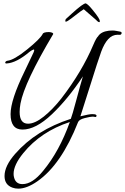

<svg xmlns="http://www.w3.org/2000/svg" viewBox="-20 -740 745 1144"><path d="M114 32Q43 32 43 -60Q43 -144 126 -314Q171 -407 179.5 -426.5Q188 -446 180 -445Q172 -443 157 -432Q79 -366 21 -362Q11 -361 11 -367Q13 -376 24 -378Q63 -382 140.5 -444.5Q218 -507 234 -537Q238 -549 272 -549Q298 -547 297 -537Q125 -248 102 -123Q97 -95 97 -73Q97 -3 147 -3Q188 -3 241 -45.5Q294 -88 346 -154Q469 -314 536 -473Q554 -515 564 -523Q581 -551 628 -557Q652 -560 672.5 -556Q693 -552 694 -552Q705 -550 705 -543Q705 -542 704 -540Q701 -532 693 -532.5Q685 -533 681 -533Q649 -533 625 -507Q601 -481 583 -432Q565 -383 515 -223Q465 -63 459 -47Q511 -60 528.5 -60Q546 -60 551 -57Q558 -51 554 -46Q550 -41 546 -43Q542 -45 530.5 -45Q519 -45 485 -36.5Q451 -28 445 -12Q345 241 203 340Q140 384 89 384Q70 384 54 378Q7 361 7 309Q7 249 70 177Q194 35 402 -32Q409 -48 435 -145Q461 -242 474 -285Q385 -150 289 -59Q193 32 114 32ZM61 296Q61 308 64 318Q74 357 114 357Q173 357 237 278Q334 161 396 -13Q223 44 119 172Q61 243 61 296ZM561 -613Q556 -619 520.5 -649Q485 -679 479 -685Q461 -674 431.5 -650.5Q402 -627 385.5 -616.5Q369 -606 369 -615Q369 -624 375 -629Q381 -634 409 -660Q475 -720 491 -720Q504 -715 529.5 -684Q555 -653 565 -637Q575 -621 575 -614.5Q575 -608 571 -608Q567 -608 561 -613Z"/></svg>

Font: Allura
Style: Regular
Weight: 400
Designer: Robert E. Leuschke
Foundry: Robert E. Leuschke
Version: Version 1.004